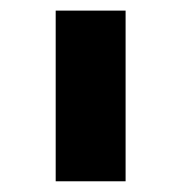

<svg xmlns="http://www.w3.org/2000/svg" viewBox="-20 -626 342 362"><path d="M85 -284.2V-606H216.8V-284.2Z"/></svg>

Font: Libra Sans Modern
Style: Bold
Weight: 700
Foundry: Stefan Peev, Context Ltd
Version: Version 1.000